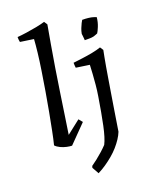

<svg xmlns="http://www.w3.org/2000/svg" viewBox="-168 -801 871 1104"><g transform="rotate(-20 268.0 -249.5)"><path d="M150 12Q138 12 119 8Q100 4 82 -4.5Q64 -13 53 -25Q62 -60 71.5 -108.5Q81 -157 92 -215Q103 -273 113 -333.5Q123 -394 132 -451.5Q141 -509 146.5 -557.5Q152 -606 154 -639L72 -651Q69 -664 69 -682Q94 -684 125.5 -688.5Q157 -693 188 -699Q219 -705 242 -712L255 -692Q246 -641 234.5 -576Q223 -511 211.5 -439Q200 -367 189.5 -296.5Q179 -226 169.5 -162.5Q160 -99 153 -53L236 -118L255 -95ZM239 213Q233 202 227.5 192Q222 182 216 172L219 161Q235 150 254 135Q273 120 291.5 103.5Q310 87 325 71Q343 36 358 -35.5Q373 -107 388 -201Q394 -237 397 -270.5Q400 -304 402 -334Q404 -364 405 -390L323 -402Q322 -409 321.5 -417.5Q321 -426 321 -433Q346 -436 377.5 -440Q409 -444 440 -450Q471 -456 494 -464L507 -444Q503 -424 498.5 -400.5Q494 -377 489 -348Q484 -319 478 -282.5Q472 -246 464.5 -200Q457 -154 448 -98Q439 -42 428 28Q420 48 406.5 68.5Q393 89 375 109.5Q357 130 335 148.5Q313 167 289 183.5Q265 200 239 213ZM426 -533Q426 -538 425 -546Q424 -554 423.5 -561Q423 -568 422 -573Q425 -590 431 -605Q437 -620 443 -632Q449 -644 452 -648Q473 -648 489.5 -646Q506 -644 517.5 -640.5Q529 -637 536 -634Q533 -604 522.5 -578.5Q512 -553 506 -545Q502 -543 496 -541Q490 -539 482 -536Q469 -533 455.5 -533Q442 -533 426 -533Z"/></g></svg>

Font: Labrada Medium
Style: Italic
Weight: 500
Italic angle: -7°
Designer: Mercedes Jáuregui
Foundry: Omnibus-Type Team
Version: Version 1.000